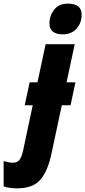

<svg xmlns="http://www.w3.org/2000/svg" viewBox="-145 -796 469 1056"><path d="M127 -668Q127 -710 153 -743Q179 -776 229 -776Q304 -776 304 -715Q304 -669 275.5 -638Q247 -607 201 -607Q127 -607 127 -668ZM-125 229V89Q-117 93 -101 96Q-85 99 -75 99Q-50 99 -38 83.5Q-26 68 -18 32L35 -217H-9L18 -343H61L106 -553H266L221 -343H270L243 -217H195L139 45Q118 146 76.5 193Q35 240 -51 240Q-95 240 -125 229Z"/></svg>

Font: Noto Sans UI CondBlack
Style: Italic
Weight: 900
Width: 3
Italic angle: -12°
Designer: Monotype Design Team
Foundry: Monotype Imaging Inc.
Version: Version 1.001